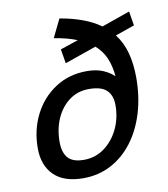

<svg xmlns="http://www.w3.org/2000/svg" viewBox="-83 -795 765 875"><g transform="rotate(-10 300.0 -357.0)"><path d="M233 11Q143 11 97 -34.5Q51 -80 51 -159Q51 -244 86.5 -314Q122 -384 185.5 -425.5Q249 -467 332 -467Q376 -467 407 -453.5Q438 -440 457 -421Q453 -468 437.5 -505Q422 -542 390 -570L244 -519L233 -585L316 -613Q272 -631 210 -641L251 -725Q369 -705 438 -655L569 -701L580 -635L491 -604Q522 -564 535.5 -512.5Q549 -461 549 -399Q549 -310 526 -235Q503 -160 461 -105Q419 -50 361 -19.5Q303 11 233 11ZM250 -71Q303 -71 344.5 -101.5Q386 -132 410 -182Q434 -232 434 -292Q434 -337 409 -361Q384 -385 327 -385Q275 -385 236 -356Q197 -327 175.5 -278.5Q154 -230 154 -170Q154 -122 176 -96.5Q198 -71 250 -71Z"/></g></svg>

Font: Geist Mono Medium
Style: Italic
Weight: 500
Italic angle: -12°
Monospace: yes
Designer: Basement.studio, Andrés Briganti, Mateo Zaragoza
Foundry: Basement.studio, Vercel, Andrés Briganti, Guido Ferreyra, Mateo Zaragoza
Version: Version 1.500; ttfautohint (v1.8.4.7-5d5b)